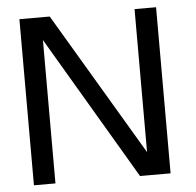

<svg xmlns="http://www.w3.org/2000/svg" viewBox="-49 -710 776 760"><g transform="rotate(-5 339.0 -330.0)"><path d="M135.5 -579 141 -578V0H55.5V-660H176L518.5 -82.5L513 -81.5V-660H598.5V0H477Z"/></g></svg>

Font: League Spartan Thin
Style: Regular
Weight: 400
Version: Version 2.002